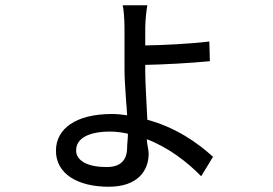

<svg xmlns="http://www.w3.org/2000/svg" viewBox="-20 -644 1040 731"><path d="M546 -59C546 -74 540 -92 539 -114C623 -82 694 -26 746 27L791 -47C733 -100 649 -159 541 -188C538 -254 533 -326 533 -374V-397C598 -398 709 -404 779 -411L777 -486C705 -477 597 -472 533 -471V-539C533 -566 538 -609 541 -624H447C451 -610 454 -568 454 -538V-379C454 -341 458 -295 461 -247L462 -237C463 -226 463 -216 464 -205C445 -208 426 -210 406 -210C269 -210 193 -154 193 -70C193 18 276 67 394 67C504 67 546 6 546 -59ZM270 -72C270 -118 319 -143 399 -143C423 -143 444 -140 467 -135C467 -114 464 -98 464 -83C464 -35 440 -8 386 -8C314 -8 275 -31 270 -65V-71V-72Z"/></svg>

Font: Glow Sans SC Normal Book
Style: Regular
Weight: 500
Designer: Ryoko NISHIZUKA (kana, bopomofo & ideographs); Paul D. Hunt (Latin, Greek & Cyrillic); Sandoll Communications, Soo-young
Version: Version 0.93